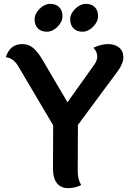

<svg xmlns="http://www.w3.org/2000/svg" viewBox="-20 -966 673 993"><path d="M487 -882.5Q487 -853 461.5 -827.5Q436 -802 406.5 -802Q377 -802 360 -819.5Q343 -837 343 -866Q343 -895 369 -920.5Q395 -946 424.5 -946Q454 -946 470.5 -929Q487 -912 487 -882.5ZM303 -882.5Q303 -853 277.5 -827.5Q252 -802 222 -802Q192 -802 175.5 -819.5Q159 -837 159 -866Q159 -895 185 -920.5Q211 -946 240 -946Q269 -946 286 -929Q303 -912 303 -882.5ZM400 -9Q368 7 331.5 7Q295 7 274.5 -18.5Q254 -44 254 -95L255 -318L71 -629Q46 -667 10 -670Q31 -738 96 -738Q128 -738 152 -717.5Q176 -697 199 -658L329 -437L460 -621Q483 -649 483 -673.5Q483 -698 463 -719Q503 -738 538.5 -738Q574 -738 596 -720Q618 -702 618 -670Q618 -638 589 -598L383 -320L382 -82Q382 -37 400 -9Z"/></svg>

Font: Laila SemiBold
Style: Regular
Weight: 600
Designer: Hitesh Malaviya
Foundry: Indian Type Foundry
Version: Version 1.302;PS 1.0;hotconv 1.0.78;makeotf.lib2.5.61930; tt